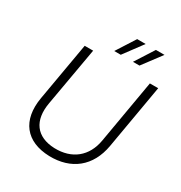

<svg xmlns="http://www.w3.org/2000/svg" viewBox="-206 -1046 1130 1199"><g transform="rotate(30 359.0 -446.5)"><path d="M323 7C482 11 593 -76 621 -238L701 -700H641L562 -243C541 -119 454 -48 326 -52C195 -57 133 -140 158 -279L232 -700H171L98 -280C68 -105 153 2 323 7ZM394 -764 495 -900H434L347 -764ZM529 -764 631 -900H569L482 -764Z"/></g></svg>

Font: Fixel Display Light
Style: Italic
Weight: 300
Italic angle: -10°
Designer: AlfaBravo + MacPaw
Foundry: Kyrylo Tkachov, Marchela Mozhyna, Serhii Makarenko, Maria Weinstein, Zakhar Kryvoshyya
Version: Version 1.210;Glyphs 3.2 (3217)